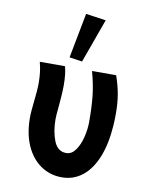

<svg xmlns="http://www.w3.org/2000/svg" viewBox="-92 -908 785 988"><g transform="rotate(10 300.0 -414.0)"><path d="M85 -263Q85 -280 86.8 -301.8Q88.5 -323.5 91 -345Q94 -369.5 96.2 -397Q98.5 -424.5 98.5 -448.5Q98.5 -505.5 85 -555H217Q227.5 -515.5 227.5 -457Q227.5 -430.5 225.2 -399Q223 -367.5 220.5 -340.5Q216 -296.5 216 -280Q216 -214 235.5 -165Q255 -116 300 -116Q328.5 -116 348.8 -144.8Q369 -173.5 379 -215.2Q389 -257 389 -294Q389 -372.5 382.8 -430Q376.5 -487.5 358 -555H484Q501.5 -505 509.2 -460Q517 -415 517 -360Q517 -327 515 -297Q508.5 -201 480.8 -131.8Q453 -62.5 406.5 -25.8Q360 11 299 11Q237.5 11 188.8 -22.5Q140 -56 112.5 -118Q85 -180 85 -263ZM382 -824 299 -594 232 -604 277 -839Z"/></g></svg>

Font: JuliaMono Black
Style: Regular
Weight: 900
Monospace: yes
Designer: cormullion
Foundry: corm
Version: Version 0.054; ttfautohint (v1.8.4)